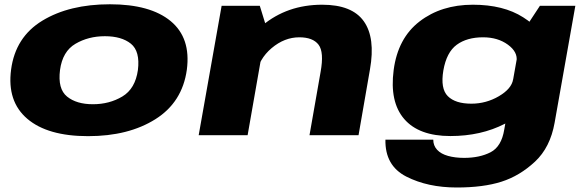

<svg xmlns="http://www.w3.org/2000/svg" viewBox="-20 -616 2674 875"><path d="M381.5 4.5Q565.5 4.5 688.2 -72.8Q811 -150 831.5 -298.5Q850.5 -443 757.8 -519.8Q665 -596.5 481 -596.5Q296 -596.5 173 -521.8Q50 -447 30.5 -298.5Q11.5 -154 104.2 -74.8Q197 4.5 381.5 4.5ZM403.5 -141Q328.5 -141 285.5 -176Q242.5 -211 253.5 -297Q265 -382 324 -416.5Q383 -451 458 -451Q534 -451 576.5 -416.8Q619 -382.5 608.5 -297Q596.5 -211.5 537.5 -176.2Q478.5 -141 403.5 -141Z M885.5 0H1108.5L1194.5 -490.5L1164 -589.5H990ZM1390.5 0H1614L1666 -299.5Q1691.5 -443.5 1638 -519Q1584.5 -594.5 1448.5 -594.5Q1288.5 -594.5 1175.2 -499.5Q1062 -404.5 1048.5 -330.5L1146 -272Q1159.5 -347.5 1218 -396.8Q1276.5 -446 1344 -446Q1406 -446 1431.8 -412.2Q1457.5 -378.5 1441 -288Z M2061.5 238.5Q2182.5 238.5 2265.5 212Q2348.5 185.5 2418 120.8Q2487.5 56 2507.5 -56.5L2602 -589.5H2440.5L2355 -459.5L2278 -25.5Q2265.5 52 2215.8 77.8Q2166 103.5 2095 103.5Q2054 103.5 2021.8 94.5Q1989.5 85.5 1972 66.5Q1954.5 47.5 1954.5 20.5H1736.5Q1734 139 1831.8 188.8Q1929.5 238.5 2061.5 238.5ZM2032.5 4Q2172 4 2280.5 -51.8Q2389 -107.5 2397.5 -157L2318.5 -254.5Q2311.5 -211.5 2253.5 -177.5Q2195.5 -143.5 2128 -143.5Q2055 -143.5 2020.8 -177.8Q1986.5 -212 2000.5 -295Q2015 -378 2061.5 -412Q2108 -446 2181.5 -446Q2248.5 -446 2294.5 -412.5Q2340.5 -379 2334 -336.5L2446 -430Q2454.5 -479.5 2364.5 -537Q2274.5 -594.5 2135 -594.5Q1991 -594.5 1892 -518.2Q1793 -442 1774 -296.5Q1755 -151.5 1822 -73.8Q1889 4 2032.5 4Z"/></svg>

Font: Anybody Expanded ExtraBold
Style: Italic
Weight: 800
Width: 7
Italic angle: -10°
Version: Version 1.113;gftools[0.9.25]